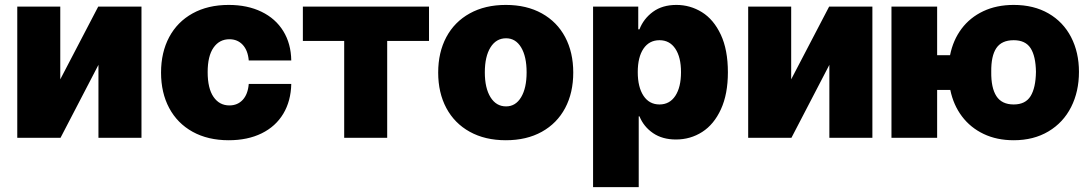

<svg xmlns="http://www.w3.org/2000/svg" viewBox="-20 -557 4412 776"><path d="M377 -530.3H551.8V0H377.9V-294.9L224.6 0H49.8V-530.3H223.6V-236.3Z M630.9 -263.7Q630.9 -345.2 663.8 -407Q696.8 -468.8 758.5 -502.9Q820.3 -537.1 904.3 -537.1Q980 -537.1 1036.9 -509.5Q1093.8 -481.9 1125 -431.2Q1156.2 -380.4 1157.2 -312.5H985.4Q981.9 -353.5 960.9 -376Q939.9 -398.4 907.2 -398.4Q866.7 -398.4 843 -364.5Q819.3 -330.6 819.3 -265.6Q819.3 -199.7 843 -165.3Q866.7 -130.9 907.2 -130.9Q939.9 -130.9 960.9 -153.3Q981.9 -175.8 985.4 -217.8H1157.2Q1155.8 -148.9 1125 -97.4Q1094.2 -45.9 1037.6 -18.1Q981 9.8 904.3 9.8Q820.3 9.8 758.5 -24.4Q696.8 -58.6 663.8 -120.4Q630.9 -182.1 630.9 -263.7Z M1204.1 -530.3H1713.9V-391.6H1544.9V0H1371.1V-391.6H1204.1Z M1751 -263.7Q1751 -345.2 1783.9 -407Q1816.9 -468.8 1878.7 -502.9Q1940.4 -537.1 2024.4 -537.1Q2108.4 -537.1 2169.9 -502.9Q2231.4 -468.8 2264.2 -407Q2296.9 -345.2 2296.9 -263.7Q2296.9 -182.1 2264.2 -120.4Q2231.4 -58.6 2169.9 -24.4Q2108.4 9.8 2024.4 9.8Q1940.4 9.8 1878.7 -24.4Q1816.9 -58.6 1783.9 -120.4Q1751 -182.1 1751 -263.7ZM2108.4 -264.6Q2108.4 -328.6 2086.2 -365.5Q2064 -402.3 2025.4 -402.3Q1985.4 -402.3 1962.4 -365.5Q1939.5 -328.6 1939.5 -264.6Q1939.5 -201.2 1962.4 -164.1Q1985.4 -127 2025.4 -127Q2064 -127 2086.2 -164.1Q2108.4 -201.2 2108.4 -264.6Z M2377 -530.3H2559.6V-438.5H2564.5Q2581.1 -481.4 2619.1 -509.3Q2657.2 -537.1 2713.9 -537.1Q2769.5 -537.1 2816.9 -507.8Q2864.3 -478.5 2893.1 -417.2Q2921.9 -356 2921.9 -264.6Q2921.9 -176.8 2893.8 -115.5Q2865.7 -54.2 2818.1 -23.7Q2770.5 6.8 2711.9 6.8Q2657.2 6.8 2619.4 -19Q2581.5 -44.9 2564.5 -86.9H2561.5V199.2H2377ZM2645.5 -134.8Q2686.5 -134.8 2709.5 -169.7Q2732.4 -204.6 2732.4 -265.6Q2732.4 -325.7 2709.5 -360.1Q2686.5 -394.5 2645.5 -394.5Q2604 -394.5 2580.8 -360.4Q2557.6 -326.2 2557.6 -265.6Q2557.6 -205.1 2580.8 -169.9Q2604 -134.8 2645.5 -134.8Z M3331.1 -530.3H3505.9V0H3332V-294.9L3178.7 0H3003.9V-530.3H3177.7V-236.3Z M3767.6 -334H3819.8Q3832 -395 3866.2 -440.7Q3900.4 -486.3 3954.1 -511.7Q4007.8 -537.1 4077.1 -537.1Q4158.2 -537.1 4217.8 -502.7Q4277.3 -468.3 4309.1 -406.7Q4340.8 -345.2 4340.8 -266.6Q4340.8 -187 4309.1 -124.3Q4277.3 -61.5 4217.5 -25.9Q4157.7 9.8 4077.1 9.8Q4008.8 9.8 3955.6 -15.6Q3902.3 -41 3867.9 -86.7Q3833.5 -132.3 3820.8 -193.4H3767.6V0H3583V-530.3H3767.6ZM4167 -266.6Q4166 -330.1 4145.3 -362.3Q4124.5 -394.5 4077.1 -394.5Q4028.3 -394.5 4006.8 -362.5Q3985.4 -330.6 3986.3 -266.6Q3985.4 -202.1 4007.1 -168.5Q4028.8 -134.8 4077.1 -134.8Q4124.5 -134.8 4145.3 -168.5Q4166 -202.1 4167 -266.6Z"/></svg>

Font: Pretendard JP Black
Style: Regular
Weight: 900
Designer: Base glyphs from Inter by Rasmus Andersson; Hangeul glyphs from Noto Sans CJK(Source Han Sans) by Jang Soo-young and Kan
Foundry: Kil Hyung-jin
Version: Version 1.309